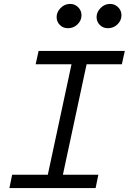

<svg xmlns="http://www.w3.org/2000/svg" viewBox="-20 -960 657 980"><path d="M28 0 42 -68H224L345 -632H162L177 -700H617L602 -632H422L301 -68H482L468 0ZM327 -816Q302 -816 285.5 -832.5Q269 -849 269 -873Q269 -898.6 289.5 -919.3Q310.1 -940 337.8 -940Q362 -940 379 -923Q396 -906 396 -882Q396 -855.6 375.8 -835.8Q355.5 -816 327 -816ZM531 -816Q506 -816 489.5 -832.5Q473 -849 473 -873Q473 -898.6 493.5 -919.3Q514.1 -940 541.8 -940Q566 -940 583 -923Q600 -906 600 -882Q600 -855.6 579.8 -835.8Q559.5 -816 531 -816Z"/></svg>

Font: Red Hat Mono
Style: Italic
Weight: 300
Italic angle: -12°
Monospace: yes
Designer: Pentagram, MCKL
Foundry: Pentagram, MCKL
Version: Version 1.023